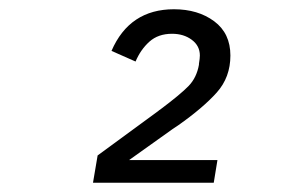

<svg xmlns="http://www.w3.org/2000/svg" viewBox="-20 -724 640 415"><path d="M442 -329H181L191 -388L322 -484Q324 -486 326 -487Q370 -520 387.5 -538Q405 -556 410 -584V-586Q412 -598 412 -604Q412 -625 394.5 -638Q377 -651 352 -651Q322 -651 303 -634Q284 -617 273 -591L221 -614Q260 -704 356 -704Q408 -704 443 -678Q478 -652 478 -604Q478 -557 448.5 -524Q419 -491 365 -453Q362 -451 359 -449Q356 -447 353 -445L259 -378H450Z"/></svg>

Font: iA Writer Mono V
Style: Regular
Weight: 400
Italic angle: -9.5°
Designer: Mike Abbink, Paul van der Laan, Pieter van Rosmalen
Foundry: Bold Monday
Version: Version 2.000